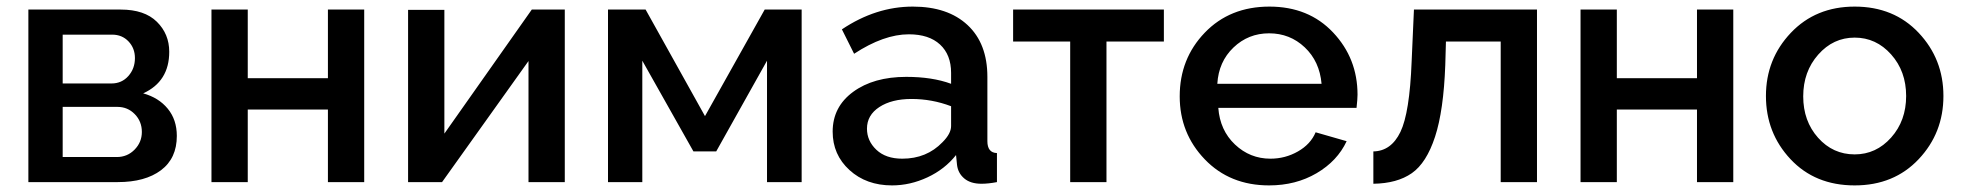

<svg xmlns="http://www.w3.org/2000/svg" viewBox="-20 -552 5943 582"><path d="M66 0V-523H346Q418 -523 455.5 -486Q493 -449 493 -395Q493 -305 414 -269Q461 -256 488.5 -222.5Q516 -189 516 -140Q516 -72 468 -36Q420 0 337 0ZM170 -299H318Q349 -299 369 -321.5Q389 -344 389 -376Q389 -406 369.5 -426.5Q350 -447 320 -447H170ZM170 -76H334Q366 -76 388 -98.5Q410 -121 410 -152Q410 -184 388.5 -206Q367 -228 336 -228H170Z M621 0V-523H731V-315H974V-523H1084V0H974V-220H731V0Z M1217 0V-522H1327V-147L1592 -523H1692V0H1582V-367L1320 0Z M1823 0V-523H1937L2117 -200L2298 -523H2410V0H2305V-368L2151 -93H2082L1927 -368V0Z M2504 -153Q2504 -228 2566 -273.5Q2628 -319 2727 -319Q2806 -319 2863 -298V-331Q2863 -386 2829.5 -417Q2796 -448 2735 -448Q2659 -448 2569 -389L2532 -463Q2635 -532 2747 -532Q2853 -532 2913 -476Q2973 -420 2973 -319V-124Q2973 -89 3002 -88V0Q2976 5 2955 5Q2922 5 2903 -11Q2884 -27 2881 -52L2878 -82Q2844 -39 2791.5 -14.5Q2739 10 2684 10Q2606 10 2555 -36.5Q2504 -83 2504 -153ZM2837 -121Q2863 -147 2863 -170V-230Q2805 -252 2743 -252Q2683 -252 2645.5 -227.5Q2608 -203 2608 -162Q2608 -125 2636.5 -98Q2665 -71 2715 -71Q2789 -71 2837 -121Z M3224 0V-426H3051V-523H3508V-426H3334V0Z M3827 10Q3708 10 3632 -69Q3556 -148 3556 -260Q3556 -374 3632 -453Q3708 -532 3828 -532Q3947 -532 4021 -453.5Q4095 -375 4095 -265Q4095 -252 4092 -225H3673Q3678 -157 3723.5 -114Q3769 -71 3831 -71Q3876 -71 3914.5 -93Q3953 -115 3968 -151L4062 -124Q4034 -64 3971 -27Q3908 10 3827 10ZM3670 -298H3986Q3980 -366 3935 -408.5Q3890 -451 3827 -451Q3764 -451 3719 -408Q3674 -365 3670 -298Z M4143 5V-93Q4197 -94 4225 -152Q4253 -210 4259 -365L4266 -523H4639V0H4529V-426H4363L4361 -355Q4356 -217 4330 -137.5Q4304 -58 4259.5 -27Q4215 4 4143 5Z M4771 0V-523H4881V-315H5124V-523H5234V0H5124V-220H4881V0Z M5602 -532Q5721 -532 5796 -452.5Q5871 -373 5871 -261Q5871 -149 5796 -69.5Q5721 10 5602 10Q5482 10 5407.5 -69.5Q5333 -149 5333 -261Q5333 -373 5408.5 -452.5Q5484 -532 5602 -532ZM5602 -84Q5667 -84 5712.5 -135Q5758 -186 5758 -261Q5758 -336 5712.5 -387Q5667 -438 5602 -438Q5537 -438 5491.5 -386.5Q5446 -335 5446 -260Q5446 -185 5491 -134.5Q5536 -84 5602 -84Z"/></svg>

Font: Raleway-v4020 SemiBold
Style: Regular
Weight: 600
Designer: Matt McInerney, Pablo Impallari, Rodrigo Fuenzalida
Foundry: Matt McInerney, Pablo Impallari, Rodrigo Fuenzalida
Version: Version 4.020;PS 004.020;hotconv 1.0.88;makeotf.lib2.5.64775